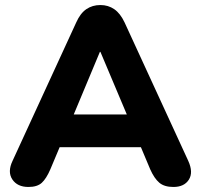

<svg xmlns="http://www.w3.org/2000/svg" viewBox="-20 -734 798 763"><path d="M93 9Q49 9 29 -21Q9 -51 30 -95L283 -645Q299 -681 323 -697.5Q347 -714 379 -714Q410 -714 434 -697.5Q458 -681 475 -645L728 -95Q749 -49 730.5 -20Q712 9 669 9Q633 9 613 -8Q593 -25 577 -61L540 -149H217L180 -61Q164 -24 146 -7.5Q128 9 93 9ZM377 -528 273 -279H484L379 -528Z"/></svg>

Font: Chiron GoRound TC EB
Style: Regular
Weight: 700
Designer: Ryoko NISHIZUKA 西塚涼子 (kana, bopomofo & ideographs); Paul D. Hunt (Latin, Greek & Cyrillic); Sandoll Communications 산돌커뮤니
Foundry: Adobe
Version: Version 1.000;hotconv 1.1.1;makeotfexe 2.6.0